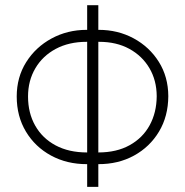

<svg xmlns="http://www.w3.org/2000/svg" viewBox="-20 -732 724 752"><path d="M365.1 -711.6V-615.1H366.8Q441.8 -615.1 503.6 -581.7Q565.3 -548.3 602.1 -489.7Q638.8 -431.1 639.2 -355.5Q638.8 -276.6 602.8 -216.6Q566.8 -156.6 505 -122.7Q443.2 -88.8 365.1 -89.1V0H321.4V-89.1H320.7Q242.5 -88.8 180 -122.7Q117.5 -156.6 81.5 -216.6Q45.5 -276.6 45.5 -354Q45.5 -429.7 82.6 -488.6Q119.7 -547.6 182 -581.3Q244.3 -615.1 319.2 -615.1H321.4V-711.6ZM320.7 -134.9H321.4V-568.2H319.2Q250 -568.2 198.3 -540.5Q146.7 -512.8 118.3 -464.3Q89.8 -415.8 89.8 -354Q89.8 -289.4 117.9 -239.9Q146 -190.3 197.8 -162.6Q249.6 -134.9 320.7 -134.9ZM365.1 -568.2V-134.9Q436.8 -134.9 487.9 -163.4Q539.1 -191.8 566.2 -241.5Q593.4 -291.2 593.8 -355.5Q593.4 -417.3 565.2 -465.2Q536.9 -513.1 486.5 -540.7Q436.1 -568.2 368.3 -568.2Z"/></svg>

Font: Inter UI Extra Light
Style: Regular
Weight: 200
Designer: Rasmus Andersson
Foundry: rsms
Version: 3.2;8d6f07862